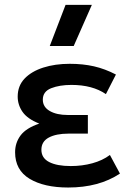

<svg xmlns="http://www.w3.org/2000/svg" viewBox="-20 -780 553 814"><path d="M269 15Q167 15 105.5 -22Q44 -59 44 -134.5Q44 -174.5 67.2 -205.8Q90.5 -237 146.5 -256Q96 -276 75.5 -305.8Q55 -335.5 55 -370.5Q55 -416 84.2 -446.8Q113.5 -477.5 163.5 -493.5Q213.5 -509.5 275.5 -509.5Q331.5 -509.5 378.5 -498.8Q425.5 -488 471.5 -464L429 -381Q372 -420 283 -420Q232.5 -420 197 -406Q161.5 -392 161.5 -357.5Q161.5 -326.5 190.8 -309.5Q220 -292.5 267.5 -292.5H352.5V-213.5H270.5Q218 -213.5 186.8 -196.8Q155.5 -180 155.5 -145Q155.5 -110 188.5 -93Q221.5 -76 280 -76Q328.5 -76 371.5 -87.8Q414.5 -99.5 446 -123L488.5 -44Q399.5 15 269 15ZM191 -585 258 -759.5H369.5L292.5 -585Z"/></svg>

Font: Geologica
Style: Regular
Weight: 400
Designer: Sindre Bremnes, Frode Helland
Foundry: Monokrom Skriftforlag AS
Version: Version 1.010; ttfautohint (v1.8.4.7-5d5b);gftools[0.9.28]